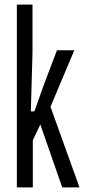

<svg xmlns="http://www.w3.org/2000/svg" viewBox="-20 -820 370 840"><path d="M53.7 0V-800H122.2V-589.6L114.9 -332.7H130.5L170.8 -446.1L229.1 -600H305L200.9 -352.9L327.8 0H252.3L156.4 -275.5L123.6 -206.2V0Z"/></svg>

Font: Big Shoulders Thin
Style: Regular
Weight: 100
Designer: Patric King
Foundry: XO Type Co
Version: Version 2.002